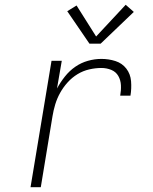

<svg xmlns="http://www.w3.org/2000/svg" viewBox="-20 -785 640 805"><path d="M108 0 196 -530H239L219 -414Q233 -440 252 -464Q271 -488 295.5 -505Q320 -522 348.5 -530Q377 -538 405 -538Q436 -538 464 -529Q492 -520 509.5 -497.5Q527 -475 529.5 -444.5Q532 -414 527 -384H484Q488 -406 487 -427.5Q486 -449 476 -466.5Q466 -484 446.5 -492Q427 -500 405 -500Q380 -500 354 -494Q328 -488 305 -474Q282 -460 263.5 -439.5Q245 -419 232 -395.5Q219 -372 211.5 -347Q204 -322 200 -297L151 0ZM355 -602 262 -738 301 -762 383 -632 507 -765 541 -735 402 -602Z"/></svg>

Font: Iosevka Curly XLtEx
Style: Italic
Weight: 200
Width: 7
Italic angle: -9°
Monospace: yes
Designer: Belleve Invis
Foundry: Belleve Invis
Version: Version 11.1.0; ttfautohint (v1.8.3)